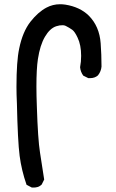

<svg xmlns="http://www.w3.org/2000/svg" viewBox="-20 -839 540 893"><path d="M56.6 -434.6Q56.6 -554.7 69.3 -613.3Q85 -690.4 121.1 -737.3Q157.2 -783.2 196.3 -803.7Q225.6 -819.3 259.8 -819.3Q271.5 -819.3 284.2 -817.4Q351.6 -806.6 392.6 -766.6Q442.4 -716.8 448.2 -637.7Q452.1 -585 452.1 -530.3V-529.3Q450.2 -506.8 435.5 -488.3Q420.9 -475.6 399.4 -475.6Q396.5 -475.6 390.6 -475.6L367.2 -487.3Q354.5 -504.9 352.5 -526.4Q357.4 -551.8 357.4 -579.1Q357.4 -629.9 340.8 -664.1Q328.1 -691.4 316.4 -700.2Q302.7 -710 285.2 -718.8Q278.3 -721.7 272.5 -721.7Q266.6 -721.7 263.7 -721.2Q260.7 -720.7 256.8 -720.7Q250 -718.8 241.2 -716.8Q211.9 -707 189 -668Q166 -628.9 156.2 -563.5Q149.4 -518.6 149.4 -436.5Q149.4 -395.5 151.4 -343.8Q156.2 -191.4 166 -129.9L185.5 -3.9L173.8 19.5Q164.1 28.3 154.8 30.8Q145.5 33.2 139.6 33.2Q133.8 33.2 127.9 33.2L103.5 20.5Q80.1 -46.9 71.3 -114.3Q62.5 -181.6 58.6 -359.4Q56.6 -399.4 56.6 -434.6Z"/></svg>

Font: JasonHandwriting2
Style: SemiBold
Weight: 600
Version: Version 1.04.7